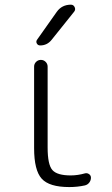

<svg xmlns="http://www.w3.org/2000/svg" viewBox="-20 -796 468 805"><path d="M217.8 -746.1Q239.3 -776.4 277.3 -776.4Q288.1 -776.4 293 -766.1Q297.9 -755.9 291 -747.1L196.3 -628.9Q177.7 -605.5 148.4 -605.5Q138.7 -605.5 134.3 -613.8Q129.9 -622.1 135.7 -629.9ZM179.7 -177.7Q179.7 -105.5 199.7 -83Q219.7 -60.5 276.4 -60.5Q305.7 -60.5 336.9 -69.3Q345.7 -71.3 353.5 -65.9Q361.3 -60.5 361.3 -50.8Q361.3 -40 354.5 -30.8Q347.7 -21.5 335.9 -18.6Q304.7 -11.7 270.5 -11.7Q186.5 -11.7 154.8 -46.9Q123 -82 123 -174.8V-516.6Q123 -528.3 131.3 -536.6Q139.6 -544.9 151.4 -544.9Q163.1 -544.9 171.4 -536.6Q179.7 -528.3 179.7 -516.6Z"/></svg>

Font: irohamaru Light
Style: Regular
Weight: 200
Designer: [Source Han Sans]
Ryoko NISHIZUKA  (kana & ideographs); Paul D. Hunt (Latin, Greek & Cyrillic); Wenlong ZHANG  (bopomofo
Version: Version 1.01